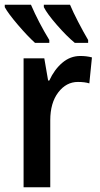

<svg xmlns="http://www.w3.org/2000/svg" viewBox="-33 -786 418 806"><path d="M353 -545 342 -436Q323 -442 294 -442Q245 -442 211.5 -398Q178 -354 178 -281V0H66V-541H153L169 -448H174Q195 -494 228.5 -522.5Q262 -551 304 -551Q331 -551 353 -545ZM174 -618V-606H114Q82 -635 41.5 -682.5Q1 -730 -13 -756V-766H97Q129 -692 174 -618ZM337 -618V-606H281Q247 -634 206 -681Q165 -728 151 -756V-766H261Q273 -737 295 -694.5Q317 -652 337 -618Z"/></svg>

Font: Noto Sans Display Medium Narrow
Style: Regular
Weight: 500
Width: 4
Designer: Monotype Design team
Foundry: Monotype Imaging Inc.
Version: Version 1.000